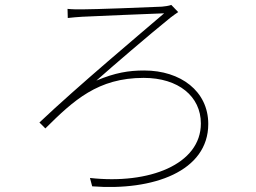

<svg xmlns="http://www.w3.org/2000/svg" viewBox="-20 -738 1040 779"><path d="M254 -702 255 -665C274 -667 294 -669 313 -670C363 -673 577 -681 646 -684C554 -605 295 -388 140 -241L164 -217C279 -331 377 -422 563 -422C704 -422 795 -347 795 -237C795 -71 585 11 345 -16L354 18C602 37 825 -43 825 -235C825 -368 713 -452 565 -452C502 -452 447 -443 371 -411C441 -473 582 -594 671 -666C678 -671 696 -685 703 -689L675 -718C664 -714 648 -712 637 -711C577 -708 362 -700 312 -700C291 -700 273 -700 254 -702Z"/></svg>

Font: Noto Sans CJK Thin
Style: Regular
Weight: 100
Designer: Ryoko NISHIZUKA (kana & ideographs); Paul D. Hunt (Latin, Greek & Cyrillic); Wenlong ZHANG (bopomofo); Sandoll Communica
Foundry: Adobe Systems Incorporated
Version: Version 1.000;PS 1;hotconv 1.0.78;makeotf.lib2.5.61930